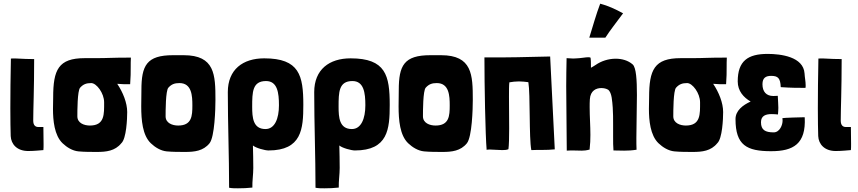

<svg xmlns="http://www.w3.org/2000/svg" viewBox="-20 -813 4648 1040"><path d="M38 -76C40 -32 72 5 133 5C165 5 201 1 215 0C216 -9 216 -20 216 -33C216 -58 215 -91 215 -125H188C171 -125 160 -135 160 -160C160 -223 165 -329 165 -490V-493C96 -493 70 -498 39 -496V-495C37 -397 36 -303 36 -227C36 -161 37 -108 38 -76Z M689 -501C581 -501 569 -498 497 -498H439C296 -498 268 -435 268 -285C268 -271 267 -249 267 -223C267 -162 274 -80 319 -37C342 -15 373 4 405 7C437 10 472 10 505 10C555 10 603 5 637 -37C665 -62 669 -171 669 -206C669 -256 646 -313 615 -359C640 -357 665 -356 685 -357C688 -394 688 -422 688 -450C688 -467 688 -483 689 -501ZM467 -133C436 -133 399 -146 399 -183C399 -210 399 -322 414 -338C431 -357 448 -363 474 -363C503 -363 544 -308 544 -259C544 -196 548 -133 467 -133Z M983 10C1033 10 1081 5 1115 -37C1143 -72 1147 -224 1147 -272C1147 -408 1144 -514 975 -514H917C774 -514 746 -458 746 -325C746 -299 745 -269 745 -237C745 -162 752 -80 797 -37C820 -15 851 4 883 7C915 10 950 10 983 10ZM945 -133C914 -133 877 -146 877 -183C877 -210 877 -322 892 -338C909 -357 926 -363 952 -363C1019 -363 1022 -294 1022 -242C1022 -185 1019 -133 945 -133Z M1221 204C1237 207 1253 207 1269 207C1295 207 1321 206 1347 203C1346 168 1352 132 1352 97C1352 57 1351 16 1350 -25C1366 -11 1416 2 1434 2C1614 2 1623 -114 1623 -245C1623 -404 1602 -497 1411 -497C1296 -497 1214 -437 1214 -314C1214 -140 1221 30 1221 204ZM1418 -114C1350 -114 1346 -177 1346 -235C1346 -314 1347 -374 1421 -374C1483 -374 1491 -310 1491 -243C1491 -170 1468 -114 1418 -114Z M1689 204C1705 207 1721 207 1737 207C1763 207 1789 206 1815 203C1814 168 1820 132 1820 97C1820 57 1819 16 1818 -25C1834 -11 1884 2 1902 2C2082 2 2091 -114 2091 -245C2091 -404 2070 -497 1879 -497C1764 -497 1682 -437 1682 -314C1682 -140 1689 30 1689 204ZM1886 -114C1818 -114 1814 -177 1814 -235C1814 -314 1815 -374 1889 -374C1951 -374 1959 -310 1959 -243C1959 -170 1936 -114 1886 -114Z M2377 10C2427 10 2475 5 2509 -37C2537 -72 2541 -224 2541 -272C2541 -408 2538 -514 2369 -514H2311C2168 -514 2140 -458 2140 -325C2140 -299 2139 -269 2139 -237C2139 -162 2146 -80 2191 -37C2214 -15 2245 4 2277 7C2309 10 2344 10 2377 10ZM2339 -133C2308 -133 2271 -146 2271 -183C2271 -210 2271 -322 2286 -338C2303 -357 2320 -363 2346 -363C2413 -363 2416 -294 2416 -242C2416 -185 2413 -133 2339 -133Z M2859 0C2888 -2 2942 1 2985 -4L2960 -507C2770 -503 2762 -502 2698 -502C2676 -502 2649 -502 2606 -502H2604V-501C2604 -354 2609 -82 2616 -1C2620 -3 2627 -3 2635 -3C2653 -3 2679 0 2701 0C2714 0 2726 -1 2734 -5C2737 -26 2738 -69 2738 -117C2738 -173 2737 -237 2737 -289C2737 -322 2737 -350 2739 -367C2756 -370 2773 -372 2791 -372C2808 -372 2824 -370 2841 -368L2842 -367C2853 -305 2845 -65 2858 0Z M3231 -793C3209 -735 3191 -670 3172 -609H3259C3288 -654 3312 -682 3355 -741C3312 -764 3274 -782 3231 -793ZM3050 3C3063 2 3074 2 3084 2C3103 2 3117 3 3131 3C3143 3 3156 2 3174 -3V-7C3177 -32 3178 -57 3178 -82C3178 -132 3174 -182 3174 -233C3174 -247 3174 -261 3175 -275C3178 -323 3210 -336 3237 -336C3250 -336 3263 -333 3270 -329C3271 -328 3273 -328 3274 -327C3295 -311 3296 -263 3299 -230C3301 -202 3301 -170 3301 -137C3301 -116 3301 -94 3301 -73C3301 -45 3301 -19 3303 2C3325 2 3343 3 3361 3C3382 3 3403 2 3428 -2C3427 -21 3427 -43 3427 -66C3427 -137 3430 -224 3430 -298C3430 -380 3426 -447 3407 -464C3382 -486 3348 -495 3315 -495C3275 -495 3236 -482 3206 -461C3199 -456 3188 -450 3181 -446C3180 -465 3182 -476 3179 -499C3179 -502 3174 -503 3167 -503C3152 -503 3127 -498 3119 -498C3103 -497 3094 -496 3084 -496C3075 -496 3065 -497 3049 -498C3048 -446 3047 -396 3047 -346C3047 -227 3050 -113 3050 3Z M3917 -501C3809 -501 3797 -498 3725 -498H3667C3524 -498 3496 -435 3496 -285C3496 -271 3495 -249 3495 -223C3495 -162 3502 -80 3547 -37C3570 -15 3601 4 3633 7C3665 10 3700 10 3733 10C3783 10 3831 5 3865 -37C3893 -62 3897 -171 3897 -206C3897 -256 3874 -313 3843 -359C3868 -357 3893 -356 3913 -357C3916 -394 3916 -422 3916 -450C3916 -467 3916 -483 3917 -501ZM3695 -133C3664 -133 3627 -146 3627 -183C3627 -210 3627 -322 3642 -338C3659 -357 3676 -363 3702 -363C3731 -363 3772 -308 3772 -259C3772 -196 3776 -133 3695 -133Z M4157 -402C4194 -402 4207 -390 4209 -341C4264 -337 4304 -337 4343 -337C4344 -341 4344 -346 4344 -351C4344 -372 4339 -394 4338 -415C4332 -506 4209 -521 4138 -521C4031 -521 3976 -483 3976 -372C3976 -320 4008 -285 4046 -263C4004 -244 3964 -214 3964 -168C3964 -26 4025 6 4157 6C4278 6 4346 -34 4339 -176L4338 -178C4324 -178 4221 -175 4218 -173L4219 -162C4220 -136 4203 -96 4171 -96C4125 -96 4102 -109 4102 -151C4102 -187 4129 -195 4160 -195C4171 -195 4183 -194 4194 -193C4195 -207 4196 -218 4196 -229C4196 -248 4194 -267 4193 -294C4185 -294 4177 -293 4169 -293C4131 -293 4110 -316 4110 -357C4110 -392 4129 -402 4157 -402Z M4412 -76C4414 -32 4446 5 4507 5C4539 5 4575 1 4589 0C4590 -9 4590 -20 4590 -33C4590 -58 4589 -91 4589 -125H4562C4545 -125 4534 -135 4534 -160C4534 -223 4539 -329 4539 -490V-493C4470 -493 4444 -498 4413 -496V-495C4411 -397 4410 -303 4410 -227C4410 -161 4411 -108 4412 -76Z"/></svg>

Font: HEYCLAY
Style: Regular
Weight: 400
Designer: Marcelo Magalhaes
Foundry: Marcelo Magalhães
Version: Version 1.300;hotconv 1.0.109;makeotfexe 2.5.65596